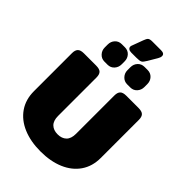

<svg xmlns="http://www.w3.org/2000/svg" viewBox="-308 -1196 1333 1333"><g transform="rotate(45 358.0 -529.5)"><path d="M284 -941Q284 -948 287 -954L317 -1035Q325 -1058 334 -1066Q343 -1074 368 -1074H453Q487 -1074 487 -1050Q487 -1036 477 -1020L438 -954Q423 -928 411.5 -922Q400 -916 369 -916H318Q302 -916 293 -923Q284 -930 284 -941ZM163 -811V-840Q163 -870 182 -890.5Q201 -911 231 -911H261Q291 -911 310 -890.5Q329 -870 329 -840V-811Q329 -782 310 -761Q291 -740 261 -740H231Q202 -740 182.5 -761Q163 -782 163 -811ZM386 -811V-840Q386 -870 405 -890.5Q424 -911 454 -911H484Q514 -911 533 -890.5Q552 -870 552 -840V-811Q552 -782 533 -761Q514 -740 484 -740H454Q425 -740 405.5 -761Q386 -782 386 -811ZM30 -249V-623Q30 -652 43.5 -666Q57 -680 90 -680H209Q243 -680 256.5 -666.5Q270 -653 270 -623V-246Q270 -199 293.5 -176Q317 -153 358 -153Q399 -153 422.5 -176Q446 -199 446 -246V-623Q446 -652 459.5 -666Q473 -680 506 -680H625Q659 -680 672.5 -666.5Q686 -653 686 -623V-249Q686 -167 645 -107.5Q604 -48 530 -16.5Q456 15 358 15Q260 15 186 -16.5Q112 -48 71 -107.5Q30 -167 30 -249Z"/></g></svg>

Font: Mitr
Style: Bold
Weight: 700
Designer: Thanarat Vachiruckul
Foundry: Cadson Demak
Version: Version 1.003